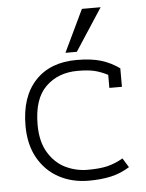

<svg xmlns="http://www.w3.org/2000/svg" viewBox="-52 -749 612 807"><g transform="rotate(-5 254.0 -346.0)"><path d="M324 -707H403L287 -529H239ZM45 -238Q45 -360 108 -427.5Q171 -495 283 -495Q344 -495 385.5 -482.5Q427 -470 463 -444V-366H410V-421Q381 -436 354 -442.5Q327 -449 283 -449Q201 -449 148.5 -398Q96 -347 96 -238Q96 -167 124 -120.5Q152 -74 196 -52.5Q240 -31 290 -31Q341 -31 373.5 -39Q406 -47 439 -66L463 -27Q426 -4 385 5.5Q344 15 290 15Q221 15 165.5 -14.5Q110 -44 77.5 -101Q45 -158 45 -238Z"/></g></svg>

Font: Pridi ExtraLight
Style: Regular
Weight: 275
Designer: Katatrad Team
Foundry: CadsonDemak
Version: Version 1.001